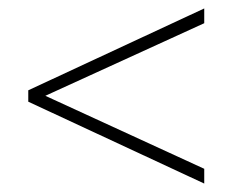

<svg xmlns="http://www.w3.org/2000/svg" viewBox="-20 -458 584 455"><path d="M464 -23 47 -217V-244L464 -438V-403L70 -223V-239L464 -58Z"/></svg>

Font: Ysabeau ExtraLight
Style: Italic
Weight: 250
Italic angle: -12°
Version: Version 2.000;gftools[0.9.27.dev2+g8671c4b]